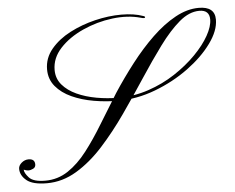

<svg xmlns="http://www.w3.org/2000/svg" viewBox="-85 -591 787 642"><g transform="rotate(-5 308.5 -270.0)"><path d="M417 -529Q424 -527 422.5 -523.5Q421 -520 408 -524Q365 -536 313 -529.5Q261 -523 213.5 -501.5Q166 -480 136 -447.5Q106 -415 106 -375Q106 -346 124 -325Q142 -304 171.5 -290.5Q201 -277 237.5 -270.5Q274 -264 311 -264Q363 -264 412 -280.5Q461 -297 502 -324Q543 -351 574 -382.5Q605 -414 622 -444.5Q639 -475 639 -498Q639 -530 605 -530Q571 -530 537.5 -501.5Q504 -473 469 -425.5Q434 -378 397 -321.5Q360 -265 320.5 -208.5Q281 -152 238 -104.5Q195 -57 147.5 -28.5Q100 0 48 0Q0 0 -20.5 -17Q-41 -34 -41 -56Q-41 -67 -30.5 -76Q-20 -85 -7 -85Q14 -85 14 -66Q14 -56 5 -52Q-4 -48 -9 -48Q-15 -48 -20.5 -50Q-26 -52 -26 -52Q-26 -41 -11.5 -25Q3 -9 43 -9Q85 -9 119.5 -32Q154 -55 184 -94Q214 -133 243 -181Q272 -229 304 -280Q336 -329 372 -375.5Q408 -422 446.5 -459Q485 -496 525 -518Q565 -540 604 -540Q658 -540 658 -496Q658 -459 627.5 -417Q597 -375 546.5 -338Q496 -301 434 -277.5Q372 -254 309 -254Q268 -254 227.5 -261Q187 -268 154 -283Q121 -298 101 -322Q81 -346 81 -379Q81 -417 106 -447Q131 -477 170.5 -497.5Q210 -518 255.5 -529Q301 -540 344 -540Q387 -540 417 -529Z"/></g></svg>

Font: Kapakana
Style: Regular
Weight: 400
Designer: Kousuke Nagai
Version: Version 1.002